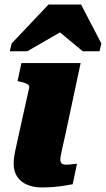

<svg xmlns="http://www.w3.org/2000/svg" viewBox="-20 -818 465 843"><path d="M336 -798H193L31 -627L23 -593H100L292 -704L206 -707L343 -593H417L425 -627ZM164 5Q127 5 99 -7Q71 -19 55.5 -42Q40 -65 40 -100Q40 -114 42.5 -131.5Q45 -149 51 -174.5Q57 -200 65 -239L108 -432Q110 -439 105 -444.5Q100 -450 90 -453.5Q80 -457 66 -460L57 -462L74 -541H334L267 -227Q260 -196 255 -174Q250 -152 247.5 -138.5Q245 -125 245 -118Q245 -105 251.5 -100Q258 -95 272 -95Q281 -95 289.5 -96Q298 -97 305 -98Q312 -99 318 -99L299 -9Q282 -6 260.5 -2.5Q239 1 214.5 3Q190 5 164 5Z"/></svg>

Font: Roboto Serif ExtraBold
Style: Italic
Weight: 800
Italic angle: -10°
Version: Version 1.007